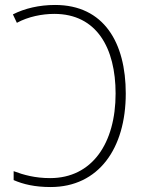

<svg xmlns="http://www.w3.org/2000/svg" viewBox="-20 -744 586 774"><path d="M184 10C377 10 487 -145 487 -367C487 -572 399 -724 202 -724C138 -724 79 -710 32 -686L48 -652C94 -677 150 -688 199 -688C370 -688 446 -550 446 -367C446 -166 351 -26 182 -26C121 -26 75 -39 35 -54V-18C74 -1 121 10 184 10Z"/></svg>

Font: Noto Sans SemiCondensed ExtraLight
Style: Regular
Weight: 200
Width: 4
Designer: Monotype Design Team
Foundry: Monotype Imaging Inc.
Version: Version 2.013